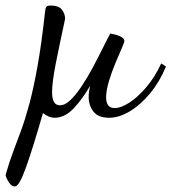

<svg xmlns="http://www.w3.org/2000/svg" viewBox="-56 -393 671 693"><path d="M-2 280Q-12 280 -19.5 271Q-27 262 -31.5 251.5Q-36 241 -36 239Q-22 190 -7.5 152Q7 114 21.5 74Q36 34 50.5 -20Q65 -74 79.5 -154.5Q94 -235 107 -354Q108 -364 111.5 -368.5Q115 -373 128 -373Q156 -373 167.5 -358Q179 -343 179 -325Q158 -228 145 -162Q132 -96 132 -60Q132 -13 160 -13Q179 -13 199 -32.5Q219 -52 239.5 -83Q260 -114 279 -149.5Q298 -185 314 -217.5Q330 -250 342 -272Q348 -271 360.5 -268Q373 -265 383 -259Q393 -253 393 -244Q393 -241 383.5 -219Q374 -197 360.5 -165Q347 -133 337 -99.5Q327 -66 327 -41Q327 -24 334 -13.5Q341 -3 359 -3Q380 -3 410 -22Q440 -41 471 -77Q502 -113 526 -164L543 -153Q521 -99 486.5 -57Q452 -15 413 8.5Q374 32 338 32Q299 32 281.5 10Q264 -12 264 -44Q264 -53 265.5 -63Q267 -73 269 -83Q242 -36 210 -2Q178 32 141 32Q130 32 118.5 27Q107 22 99 15Q62 144 37.5 212Q13 280 -2 280Z"/></svg>

Font: Dancing Script Medium
Style: Regular
Weight: 500
Designer: Pablo Impallari
Foundry: Pablo Impallari
Version: Version 2.000